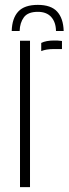

<svg xmlns="http://www.w3.org/2000/svg" viewBox="-20 -767 284 787"><path d="M135 -747Q189 -747 214.2 -719.5Q239.5 -692 241 -640H209.5Q209 -676 190 -697.2Q171 -718.5 135 -718.5Q94.5 -718.5 78 -696.2Q61.5 -674 60.5 -640H28Q29.5 -692.5 55 -719.8Q80.5 -747 135 -747ZM62 0V-600H103V0ZM149 -557.5V-591Q168.5 -601 202 -601Q209 -601 216.2 -600.8Q223.5 -600.5 234 -599V-566H202Q169 -566 149 -557.5Z"/></svg>

Font: Big Shoulders Stencil Text Thin Thin
Style: Regular
Weight: 250
Version: Version 2.001